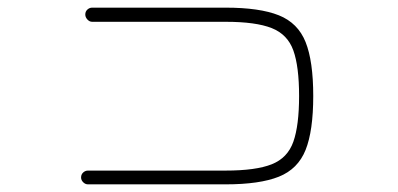

<svg xmlns="http://www.w3.org/2000/svg" viewBox="-20 -623 1040 502"><path d="M210 -141Q203 -141 197.5 -146.5Q192 -152 192 -159Q192 -167 197.5 -172Q203 -177 210 -177H570Q649 -177 690.5 -193.5Q732 -210 747 -252.5Q762 -295 762 -372Q762 -449 747 -491Q732 -533 690.5 -549.5Q649 -566 570 -566H221Q214 -566 208.5 -572Q203 -578 203 -585Q203 -593 208.5 -598Q214 -603 221 -603H570Q659 -603 709 -583Q759 -563 779 -513Q799 -463 799 -372Q799 -281 779 -231Q759 -181 709 -161Q659 -141 570 -141Z"/></svg>

Font: Zen Maru Gothic Light
Style: Regular
Weight: 300
Designer: Yoshimichi Ohira
Foundry: Positype
Version: Version 1.001